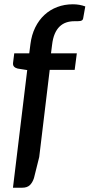

<svg xmlns="http://www.w3.org/2000/svg" viewBox="-20 -752 418 896"><path d="M212 -426 163 -19 138.5 79Q131.5 100.5 119 112.2Q106.5 124 83.5 124H40.5L107 -425L62.5 -432Q52 -434.5 45.8 -440.8Q39.5 -447 41 -459.5L46.5 -503H116.5L122 -546Q127.5 -589.5 144.5 -624Q161.5 -658.5 187.5 -682.5Q213.5 -706.5 247.2 -719.2Q281 -732 320 -732Q351 -732 378 -722L368 -666Q367 -660.5 363.5 -657.8Q360 -655 354.2 -654Q348.5 -653 341.5 -653Q334.5 -653 327 -653Q306 -653 288.8 -647Q271.5 -641 258 -628Q244.5 -615 235.5 -594Q226.5 -573 223 -542.5L218 -503H338.5L328.5 -426Z"/></svg>

Font: Lato 2
Style: Italic
Weight: 600
Italic angle: -7°
Designer: Lukasz Dziedzic with Adam Twardoch and Botio Nikoltchev
Foundry: tyPoland Lukasz Dziedzic
Version: Version 2.015; 2015-08-06; http://www.latofonts.com/